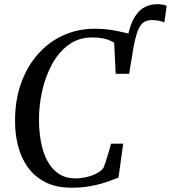

<svg xmlns="http://www.w3.org/2000/svg" viewBox="-20 -889 817 918"><path d="M600.5 -608 583.5 -675Q594.5 -750.5 615.8 -792.8Q637 -835 666.8 -852Q696.5 -869 732 -869Q745.5 -869 757 -867Q768.5 -865 777 -861L766 -782Q754 -787 738.2 -790Q722.5 -793 706.5 -793Q683 -793 667 -782.5Q651 -772 639.2 -742.8Q627.5 -713.5 617.5 -657ZM323 8.5Q247.5 8.5 195.8 -18.5Q144 -45.5 112.2 -90.5Q80.5 -135.5 66.2 -191.8Q52 -248 52 -306Q51 -405.5 79.5 -487.2Q108 -569 159.8 -628.2Q211.5 -687.5 281.2 -719.5Q351 -751.5 432 -751.5Q479.5 -751.5 517 -745Q554.5 -738.5 582.2 -731.5Q610 -724.5 628 -722L597.5 -536H533L526 -685Q516 -691 502.2 -696.8Q488.5 -702.5 468.8 -706.2Q449 -710 420.5 -710Q355 -710 306.8 -673.8Q258.5 -637.5 227 -578.5Q195.5 -519.5 180.5 -449.2Q165.5 -379 166.5 -310.5Q167 -258 176.2 -208.8Q185.5 -159.5 206 -120.5Q226.5 -81.5 260 -58.8Q293.5 -36 343 -36Q364 -36 389.8 -41.5Q415.5 -47 438.8 -58.2Q462 -69.5 474.5 -86Q479 -97.5 484 -112Q489 -126.5 493.8 -142Q498.5 -157.5 503 -173Q507.5 -188.5 511 -202H569L546.5 -40Q532 -34.5 511 -26.5Q490 -18.5 462.5 -10.5Q435 -2.5 400.2 3Q365.5 8.5 323 8.5Z"/></svg>

Font: Merriweather 72pt
Style: Italic
Weight: 400
Italic angle: -7.8°
Version: Version 2.101